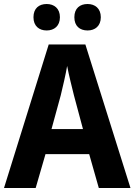

<svg xmlns="http://www.w3.org/2000/svg" viewBox="-20 -938 671 958"><path d="M147 -852C147 -808 175 -786 213 -786C250 -786 279 -808 279 -852C279 -896 250 -918 213 -918C175 -918 147 -897 147 -852ZM351 -852C351 -808 378 -786 417 -786C454 -786 483 -808 483 -852C483 -896 454 -918 417 -918C379 -918 351 -897 351 -852ZM473 0H631L406 -716H223L0 0H158L207 -169H425ZM349 -462 394 -294H237L283 -462C293 -503 308 -567 315 -609C322 -570 340 -498 349 -462Z"/></svg>

Font: Noto Sans Khmer SemiCondensed
Style: Bold
Weight: 700
Width: 4
Designer: Danh Hong and the Monotype Design Team
Foundry: Monotype Imaging Inc.
Version: Version 2.004